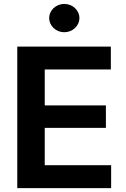

<svg xmlns="http://www.w3.org/2000/svg" viewBox="-20 -967 646 987"><path d="M68.8 0H551.3V-117.7H210V-309.6H524.4V-425.3H210V-609.9H549.8V-727.5H68.8ZM310.5 -801.3C353 -801.3 388.2 -834 388.2 -874C388.2 -914.6 353 -946.8 310.5 -946.8C268.1 -946.8 232.9 -914.6 232.9 -874C232.9 -834 268.1 -801.3 310.5 -801.3Z"/></svg>

Font: Raveo SemiBold
Style: Regular
Weight: 600
Designer: Jakub Foglar, Rasmus Andersson (Inter)
Foundry: Jakubfoglar.com
Version: Version 1.100;Glyphs 3.2.3 (3260)